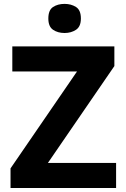

<svg xmlns="http://www.w3.org/2000/svg" viewBox="-20 -948 636 968"><path d="M565.3 0H33.1V-99.1L368.2 -587.6H42.1V-714H556.6V-614.9L221.4 -126.4H565.3ZM305.6 -928.4Q338.5 -928.4 363.1 -912.8Q387.8 -897.2 387.8 -854.7Q387.8 -813.9 363.1 -797.8Q338.5 -781.6 305.6 -781.6Q271.4 -781.6 247.6 -797.8Q223.7 -813.9 223.7 -854.7Q223.7 -897.2 247.6 -912.8Q271.4 -928.4 305.6 -928.4Z"/></svg>

Font: Noto Sans Meetei Mayek
Style: Regular
Weight: 400
Designer: Monotype Design Team and Neelakash Kshetrimayum
Foundry: Monotype Imaging Inc.
Version: Version 2.002